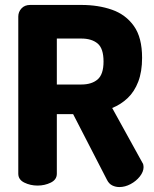

<svg xmlns="http://www.w3.org/2000/svg" viewBox="-20 -751 624 777"><path d="M463 6Q448 6 434.5 -0.5Q421 -7 413 -23L276 -289H210V-48Q210 -24 185.5 -12Q161 0 132 0Q103 0 78.5 -12Q54 -24 54 -48V-684Q54 -703 67 -717Q80 -731 102 -731H309Q378 -731 433.5 -711.5Q489 -692 522 -645.5Q555 -599 555 -517Q555 -461 539.5 -420.5Q524 -380 496.5 -354Q469 -328 434 -314L556 -93Q559 -89 560 -84Q561 -79 561 -75Q561 -56 546 -37Q531 -18 508.5 -6Q486 6 463 6ZM210 -409H309Q351 -409 375 -429.5Q399 -450 399 -502Q399 -555 375 -575Q351 -595 309 -595H210Z"/></svg>

Font: Dosis ExtraBold
Style: Regular
Weight: 800
Designer: EdgarTolentino, PabloImpallari, IginoMarini
Foundry: EdgarTolentino, PabloImpallari, IginoMarini
Version: Version 3.001; ttfautohint (v1.8.2)